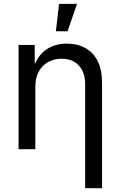

<svg xmlns="http://www.w3.org/2000/svg" viewBox="-20 -781 631 1005"><path d="M165 -327.1V0H77.1V-545.9H161.6L162.1 -413.6H149.9Q174.8 -489.3 220.9 -521Q267.1 -552.7 329.1 -552.7Q384.3 -552.7 426 -530Q467.8 -507.3 491 -461.7Q514.2 -416 514.2 -346.7V204.1H425.8V-339.4Q425.8 -402.3 392.8 -438Q359.9 -473.6 302.7 -473.6Q263.7 -473.6 232.4 -456.5Q201.2 -439.5 183.1 -406.7Q165 -374 165 -327.1ZM272.5 -617.2 289.1 -760.7H383.3L333.5 -617.2Z"/></svg>

Font: Adwaita Sans
Style: Regular
Weight: 400
Designer: Rasmus Andersson
Foundry: rsms
Version: Version 4.001;git-9221beed3